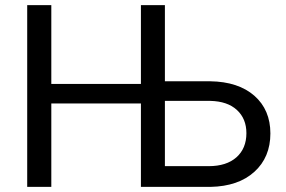

<svg xmlns="http://www.w3.org/2000/svg" viewBox="-20 -731 1120 751"><path d="M180.7 -710.9H86.4V0H180.7V-326.2H531.2V0H803.2C876 -1.5 933.1 -21 975.1 -59.1C1016.6 -96.7 1037.6 -147 1037.6 -209C1037.6 -270.5 1016.6 -319.8 975.1 -356.4C933.1 -393.1 875.5 -412.1 801.8 -413.1H625V-710.9H531.2V-402.8H180.7ZM802.2 -336.4C847.2 -335.4 881.8 -323.7 906.7 -300.8C931.6 -277.8 943.8 -247.6 943.8 -210C943.8 -170.4 930.7 -138.7 904.8 -115.7C878.9 -92.8 842.8 -81.1 796.4 -81.1H625V-336.4Z"/></svg>

Font: Roboto
Style: Regular
Weight: 400
Designer: Google
Version: Version 2.137; 2017